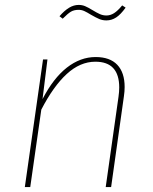

<svg xmlns="http://www.w3.org/2000/svg" viewBox="-20 -761 621 781"><path d="M487 -407Q487 -389 484 -369L432 0H410L462 -367Q465 -388 465 -405Q465 -510 368 -510Q306 -510 251.5 -460Q197 -410 148 -315L103 0H81L155 -519H173L153 -358Q197 -443 252 -486Q307 -529 369 -529Q427 -529 457 -497.5Q487 -466 487 -407ZM350 -701Q334 -711 323 -716Q312 -721 300 -721Q281 -721 268.5 -713.5Q256 -706 235 -685L222 -695Q242 -718 261 -729.5Q280 -741 300 -741Q314 -741 326 -736Q338 -731 356 -720Q374 -709 386.5 -703.5Q399 -698 413 -698Q429 -698 444 -707.5Q459 -717 477 -739L491 -730Q471 -702 452.5 -690Q434 -678 413 -678Q397 -678 384 -683.5Q371 -689 350 -701Z"/></svg>

Font: FiraGO Thin
Style: Italic
Weight: 100
Italic angle: -8°
Designer: bBox Type GmbH
Foundry: bBox Type GmbH
Version: Version 1.001